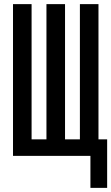

<svg xmlns="http://www.w3.org/2000/svg" viewBox="-20 -755 540 930"><path d="M418 155V0H43V-735H133V-80H205V-735H295V-80H367V-735H457V-80H499V155Z"/></svg>

Font: Iosevka Bendy Medium
Style: Regular
Weight: 500
Monospace: yes
Designer: Belleve Invis
Foundry: Belleve Invis
Version: Version 30.1.2